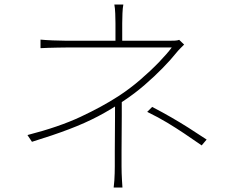

<svg xmlns="http://www.w3.org/2000/svg" viewBox="-20 -805 1040 853"><path d="M528 -785Q525 -770 524 -745Q523 -720 523 -702Q523 -691 523 -672.5Q523 -654 523 -637.5Q523 -621 523 -615H493Q493 -621 493 -637.5Q493 -654 493 -672.5Q493 -691 493 -702Q493 -720 492 -745Q491 -770 488 -785ZM798 -607Q790 -599 780.5 -589.5Q771 -580 763 -570Q740 -541 703.5 -503.5Q667 -466 622.5 -427.5Q578 -389 528 -356Q474 -319 416 -288.5Q358 -258 287 -231Q216 -204 122 -175L102 -205Q242 -241 338 -286Q434 -331 505 -377Q556 -410 603 -450.5Q650 -491 687 -529.5Q724 -568 743 -594Q733 -594 698.5 -594Q664 -594 615 -594Q566 -594 511.5 -594Q457 -594 407.5 -594Q358 -594 322 -594Q286 -594 274 -594Q258 -594 236.5 -593.5Q215 -593 195 -592.5Q175 -592 160 -591V-629Q180 -627 214.5 -625.5Q249 -624 274 -624Q286 -624 320 -624Q354 -624 400.5 -624Q447 -624 498.5 -624Q550 -624 598 -624Q646 -624 682 -624Q718 -624 733 -624Q745 -624 757 -624.5Q769 -625 776 -628ZM521 -363Q521 -332 521 -292.5Q521 -253 520.5 -211.5Q520 -170 520 -132Q520 -94 520 -66Q520 -51 520.5 -35Q521 -19 522 -3Q523 13 524 28H485Q487 13 488 -3Q489 -19 489.5 -35Q490 -51 490 -66Q490 -94 490 -131.5Q490 -169 490.5 -209.5Q491 -250 491 -286.5Q491 -323 491 -348ZM876 -159Q833 -189 797 -213Q761 -237 723 -260Q685 -283 634 -308L656 -330Q704 -305 742 -283Q780 -261 816.5 -238Q853 -215 898 -185Z"/></svg>

Font: Noto Sans JP
Style: Regular
Weight: 100
Designer: Ryoko NISHIZUKA 西塚涼子 (kana, bopomofo & ideographs); Paul D. Hunt (Latin, Greek & Cyrillic); Sandoll Communications 산돌커뮤니
Foundry: Adobe
Version: Version 2.004;hotconv 1.0.118;makeotfexe 2.5.65603